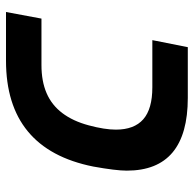

<svg xmlns="http://www.w3.org/2000/svg" viewBox="-23 -623 646 640"><g transform="rotate(90 300.0 -303.0)"><path d="M137.2 -606H306.2Q548.8 -606 548.8 -402.8Q548.8 -366.2 535.2 -291Q477.1 0 182.1 0H20L42 -118.2H196.8Q251 -118.2 290.5 -135.3Q330.1 -152.3 356.9 -187.7Q383.8 -223.1 397.9 -276.1Q412.1 -329.1 412.1 -366.2Q412.1 -427.2 377.7 -457.5Q343.3 -487.8 271 -487.8H113.8Z"/></g></svg>

Font: Liberation Mono
Style: Bold Italic
Weight: 700
Italic angle: -12°
Monospace: yes
Designer: Steve Matteson
Foundry: Ascender Corporation
Version: Version 2.1.5